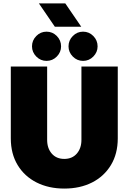

<svg xmlns="http://www.w3.org/2000/svg" viewBox="-20 -1088 752 1120"><path d="M355 12Q264 12 193.5 -23.5Q123 -59 83 -125Q43 -191 43 -281V-700H255V-272Q255 -223 282 -192Q309 -161 355 -161Q401 -161 428 -192Q455 -223 455 -272V-700H667V-281Q667 -191 627 -125Q587 -59 517 -23.5Q447 12 355 12ZM464.5 -732.8Q429.6 -732.8 404.6 -758.2Q379.7 -783.5 379.7 -817.6Q379.7 -852.6 404.6 -877.9Q429.6 -903.3 464.5 -903.3Q499.4 -903.3 524.4 -877.9Q549.3 -852.6 549.3 -817.6Q549.3 -783.5 524.4 -758.2Q499.4 -732.8 464.5 -732.8ZM251.5 -732.8Q216.6 -732.8 191.6 -758.2Q166.7 -783.5 166.7 -817.6Q166.7 -852.6 191.6 -877.9Q216.6 -903.3 251.5 -903.3Q286.4 -903.3 311.4 -877.9Q336.3 -852.6 336.3 -817.6Q336.3 -783.5 311.4 -758.2Q286.4 -732.8 251.5 -732.8ZM300 -932 207 -1068H361L454 -932Z"/></svg>

Font: MuseoModerno Black
Style: Regular
Weight: 900
Designer: Pablo Cosgaya, Héctor Gatti, Marcela Romero, and the Authors of The MuseoModerno Project.
Foundry: Omnibus-Type Team
Version: Version 1.001